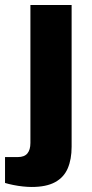

<svg xmlns="http://www.w3.org/2000/svg" viewBox="-59 -547 365 764"><path d="M67 197Q52 197 32.5 195Q13 193 -6.5 189Q-26 185 -39 181V78H12Q38 78 50 63.5Q62 49 62 22V-527H226V37Q226 87 210.5 123Q195 159 160 178Q125 197 67 197Z"/></svg>

Font: Archivo SemiBold ExtraBold
Style: Regular
Weight: 800
Version: Version 2.001